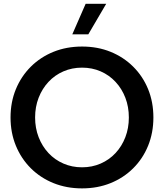

<svg xmlns="http://www.w3.org/2000/svg" viewBox="-20 -997 880 1031"><path d="M420.4 14.6Q337.4 14.6 267.3 -13.7Q197.3 -42 145.5 -93.5Q93.8 -145 65.2 -214.6Q36.6 -284.2 36.6 -366.2Q36.6 -448.7 65.2 -518.1Q93.8 -587.4 145.5 -638.9Q197.3 -690.4 267.3 -718.8Q337.4 -747.1 420.9 -747.1Q503.9 -747.1 573.7 -718.8Q643.6 -690.4 695.3 -638.9Q747.1 -587.4 775.4 -518.1Q803.7 -448.7 803.7 -366.2Q803.7 -284.2 775.4 -214.6Q747.1 -145 695.3 -93.5Q643.6 -42 573.7 -13.7Q503.9 14.6 420.4 14.6ZM420.4 -98.6Q474.6 -98.6 520.5 -118.7Q566.4 -138.7 600.3 -175Q634.3 -211.4 653.1 -260.3Q671.9 -309.1 671.9 -366.2Q671.9 -423.3 653.1 -472.2Q634.3 -521 600.3 -557.4Q566.4 -593.8 520.5 -613.8Q474.6 -633.8 420.4 -633.8Q366.7 -633.8 320.6 -613.8Q274.4 -593.8 240.5 -557.4Q206.5 -521 187.5 -472.2Q168.5 -423.3 168.5 -366.2Q168.5 -309.1 187.5 -260.3Q206.5 -211.4 240.5 -175Q274.4 -138.7 320.6 -118.7Q366.7 -98.6 420.4 -98.6ZM454.1 -812.5H368.2L439.9 -976.6H550.3Z"/></svg>

Font: Kumbh Sans SemiBold
Style: Regular
Weight: 600
Version: Version 1.005